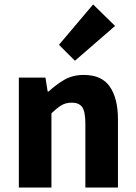

<svg xmlns="http://www.w3.org/2000/svg" viewBox="-20 -846 612 866"><path d="M65 0V-496H185L195 -433H199Q231 -463 269 -485.5Q307 -508 358 -508Q439 -508 475.5 -455Q512 -402 512 -308V0H365V-289Q365 -343 350.5 -363Q336 -383 304 -383Q276 -383 256 -370.5Q236 -358 212 -335V0ZM318 -572 246 -644 400 -826 499 -729Z"/></svg>

Font: Font
Style: ¶
Weight: 700
Designer: Paul D. Hunt
Foundry: Adobe Systems Incorporated
Version: Version 3.000